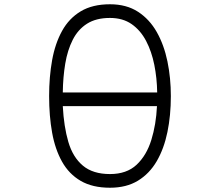

<svg xmlns="http://www.w3.org/2000/svg" viewBox="-20 -776 1040 899"><path d="M495 103Q413 103 358 71Q303 39 270.5 -19Q238 -77 224 -155Q210 -233 210 -326Q210 -416 224 -494Q238 -572 270.5 -631Q303 -690 358 -723Q413 -756 495 -756Q572 -756 626 -721Q680 -686 714 -626Q748 -566 764 -488.5Q780 -411 780 -326Q780 -236 764 -158Q748 -80 714 -21.5Q680 37 626 70Q572 103 495 103ZM274 -343H716Q715 -410 702.5 -472.5Q690 -535 664 -584.5Q638 -634 596.5 -663Q555 -692 495 -692Q430 -692 387.5 -665Q345 -638 320.5 -589.5Q296 -541 285.5 -478Q275 -415 274 -343ZM495 39Q573 39 619.5 -4.5Q666 -48 688.5 -120.5Q711 -193 715 -279H274Q279 -183 300 -111.5Q321 -40 368 -0.5Q415 39 495 39Z"/></svg>

Font: Hachi Maru Pop
Style: Regular
Weight: 400
Designer: Nontynet
Foundry: Nontynet
Version: Version 1.300